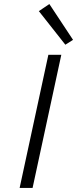

<svg xmlns="http://www.w3.org/2000/svg" viewBox="-20 -929 381 949"><path d="M303 -708 172 -874 224 -909 341 -732ZM77 0 219 -658H283L141 0Z"/></svg>

Font: EauTestInfant Semilight
Style: Italic
Weight: 300
Italic angle: -12°
Designer: Christian Thalmann (Catharsis Fonts)
Version: Version 0.001;PS 000.001;hotconv 1.0.88;makeotf.lib2.5.64775